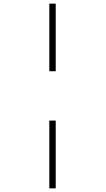

<svg xmlns="http://www.w3.org/2000/svg" viewBox="-20 -782 578 1051"><path d="M250 -762H285V-392H250ZM250 -122H285V249H250Z"/></svg>

Font: Noto Sans ExtraLight
Style: Regular
Weight: 200
Designer: Monotype Design Team
Foundry: Monotype Imaging Inc.
Version: Version 2.007